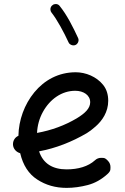

<svg xmlns="http://www.w3.org/2000/svg" viewBox="-20 -893 622 952"><path d="M512.7 -29.8C522 -38.1 526.9 -45.9 527.3 -52.7C527.8 -59.6 527.8 -63.5 527.8 -64C527.8 -76.2 523.9 -86.4 515.6 -95.2C507.3 -104.5 500 -109.4 493.2 -109.9C486.3 -110.4 482.4 -110.4 481.9 -110.4C469.7 -110.4 459.5 -106.4 450.7 -98.1C417 -67.4 367.2 -53.2 310.1 -53.2C241.7 -53.2 193.8 -81.5 173.8 -142.6C257.3 -158.2 336.4 -189.5 410.6 -232.9C422.9 -240.2 437 -251 453.6 -265.6C486.8 -294.4 516.6 -337.9 516.6 -393.1C516.6 -424.8 508.3 -450.7 491.7 -471.7C458.5 -513.2 404.8 -534.7 355.5 -534.7C270 -534.7 200.2 -495.6 150.4 -435.5C100.6 -375 72.8 -297.4 71.3 -219.7C54.2 -212.4 44.4 -195.8 44.4 -178.7V-175.3C45.9 -154.3 61 -138.7 80.1 -133.3C94.2 -73.7 122.1 -30.3 164.6 -2.9C207 24.9 255.4 38.6 310.1 38.6C344.7 38.6 379.9 33.7 415.5 24.4C450.7 15.1 482.9 -2.9 512.7 -29.8ZM353 -442.9C394.5 -442.9 427.2 -420.9 427.2 -386.2C427.2 -355.5 401.4 -331.1 360.4 -306.2C301.8 -271.5 236.3 -247.1 163.6 -233.9C165.5 -271.5 175.3 -306.6 192.9 -338.4C228 -401.9 286.6 -442.9 353 -442.9ZM240.2 -867.2C229 -858.9 230 -848.1 230 -845.7C230 -840.3 231.9 -835 235.4 -830.6C248.5 -814 263.2 -791.5 279.3 -762.7C295.4 -733.9 308.6 -707.5 319.8 -683.1C325.2 -670.9 337.9 -668 344.2 -668C347.7 -668 351.1 -668.5 354 -669.9C367.2 -675.8 369.6 -688.5 369.6 -694.3C369.6 -697.8 368.7 -701.2 367.2 -704.6C355.5 -730.5 341.3 -758.8 325.2 -788.6C308.6 -818.4 292.5 -842.8 276.4 -862.8C268.1 -874 257.8 -873 255.4 -873C250 -873 244.6 -871.1 240.2 -867.2Z"/></svg>

Font: Mikhak Medium
Style: Regular
Weight: 500
Designer: Amin Abedi
Version: Version 3.2